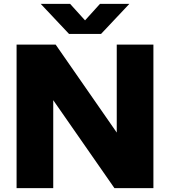

<svg xmlns="http://www.w3.org/2000/svg" viewBox="-20 -970 876 990"><path d="M65.5 0V-740H267L582 -286.5V-740H771V0H570L254.5 -453.5V0ZM336 -795 190 -950H341.5L418.5 -865L495.5 -950H647L501 -795Z"/></svg>

Font: Encode Sans SmExp XBd
Style: Regular
Weight: 800
Width: 6
Designer: Multiple Designers
Foundry: Impallari Type
Version: Version 3.002; ttfautohint (v1.8.3) -l 8 -r 50 -G 200 -x 14 